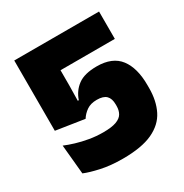

<svg xmlns="http://www.w3.org/2000/svg" viewBox="-154 -762 864 900"><g transform="rotate(-30 278.5 -312.0)"><path d="M256 14.5Q190.5 14.5 138.5 3Q86.5 -8.5 57 -21L42 -180Q65.5 -170 96.8 -160.5Q128 -151 164.2 -144.8Q200.5 -138.5 238.5 -138.5Q284.5 -138.5 309.5 -147.8Q334.5 -157 344.2 -174Q354 -191 354 -214.5V-223Q354 -254.5 338.5 -270.2Q323 -286 287.5 -286Q254 -286 232.5 -271Q211 -256 198 -235L45 -258.5V-639H504V-491H210V-407L208.5 -326.5H214Q228.5 -370 263.8 -396Q299 -422 365.5 -422Q450 -422 489 -371Q528 -320 528 -227.5V-211Q528 -142 502.5 -91.2Q477 -40.5 417.8 -13Q358.5 14.5 256 14.5Z"/></g></svg>

Font: Anek Odia ExtraBold
Style: Regular
Weight: 800
Designer: Yesha Goshar & Mahesh Sahu (Odia), Yesha Goshar (Latin)
Foundry: Ek Type
Version: Version 1.003